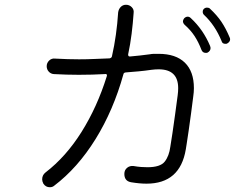

<svg xmlns="http://www.w3.org/2000/svg" viewBox="-20 -783 1040 806"><path d="M207 -3Q200 3 189 3Q172 3 162 -12Q157 -22 157 -30Q157 -48 171 -59Q257 -125 322.5 -229.5Q388 -334 428 -462Q428 -463 428.5 -464Q429 -465 429 -466Q429 -474 420 -472Q368 -469 311 -469Q260 -469 206 -472Q193 -473 184.5 -482.5Q176 -492 176 -505Q176 -519 186.5 -529Q197 -539 212 -537Q265 -534 312 -534Q346 -534 377.5 -535.5Q409 -537 440 -538Q449 -540 450 -547Q460 -591 466.5 -637.5Q473 -684 476 -731Q478 -745 487 -754Q496 -763 509 -763Q523 -763 533 -753Q543 -743 541 -729Q538 -685 532.5 -641Q527 -597 518 -555V-553Q518 -545 527 -546Q547 -548 567.5 -550Q588 -552 608 -555Q618 -557 627.5 -557Q637 -557 646 -557Q718 -557 756 -520Q794 -483 794 -413Q794 -396 791 -376Q787 -344 782 -306.5Q777 -269 772 -234.5Q767 -200 763.5 -178Q760 -156 760 -156Q736 -12 595 -12Q566 -12 530 -18Q502 -23 502 -53Q502 -69 513.5 -78.5Q525 -88 541 -86Q558 -83 572.5 -82Q587 -81 599 -81Q653 -81 671.5 -104.5Q690 -128 695 -167Q699 -189 704 -224.5Q709 -260 715 -302Q721 -344 726 -384Q727 -392 727.5 -399Q728 -406 728 -413Q728 -492 646 -492Q639 -492 631.5 -491.5Q624 -491 616 -490Q589 -486 562 -483.5Q535 -481 508 -479Q499 -478 498 -471Q456 -320 381 -199Q306 -78 207 -3ZM933 -600Q931 -599 926 -599Q913 -599 910 -611Q883 -677 836 -721Q831 -726 831 -734Q831 -741 835 -745Q841 -751 849 -751Q857 -751 861 -747Q891 -719 909.5 -691.5Q928 -664 944 -626Q945 -624 945.5 -622Q946 -620 946 -618Q946 -607 933 -600ZM851 -562Q849 -561 844 -561Q831 -561 826 -573Q813 -607 796.5 -632Q780 -657 755 -679Q748 -686 748 -694Q748 -699 753 -706Q760 -713 768 -713Q775 -713 781 -707Q833 -659 862 -590Q864 -584 864 -582Q864 -569 851 -562Z"/></svg>

Font: Kiwi Maru Light
Style: Regular
Weight: 300
Designer: Hiroki-Chan
Version: Version 1.100